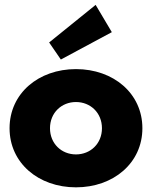

<svg xmlns="http://www.w3.org/2000/svg" viewBox="-20 -769 635 803"><path d="M297.7 14.5C454.5 14.5 575.5 -87.3 575.5 -232.7C575.5 -378.2 454.5 -480 297.7 -480C140.9 -480 20 -378.2 20 -232.7C20 -87.3 140.9 14.5 297.7 14.5ZM189.1 -232.7C189.1 -297.3 237.3 -342.3 297.7 -342.3C358.2 -342.3 406.4 -297.3 406.4 -232.7C406.4 -168.2 358.2 -123.2 297.7 -123.2C237.3 -123.2 189.1 -168.2 189.1 -232.7ZM234.5 -520 447.7 -634.5 380 -748.6 185.5 -591.4Z"/></svg>

Font: Spartan MB ExtBd
Style: Regular
Weight: 800
Designer: Matt Bailey, Mirko Velimirovic
Foundry: Matt Bailey
Version: Version 1.005